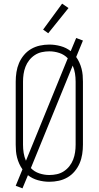

<svg xmlns="http://www.w3.org/2000/svg" viewBox="-20 -987 540 1051"><path d="M103 44 66 30 103 -60Q93 -74 85.5 -90.5Q78 -107 73.5 -124.5Q69 -142 67.5 -159.5Q66 -177 66 -195V-540Q66 -566 70 -592Q74 -618 84 -641.5Q94 -665 111 -685.5Q128 -706 150.5 -719Q173 -732 198.5 -737.5Q224 -743 250 -743Q281 -743 312 -734.5Q343 -726 367 -707L397 -779L434 -765L397 -675Q407 -661 414.5 -644.5Q422 -628 426.5 -610.5Q431 -593 432.5 -575.5Q434 -558 434 -540V-195Q434 -169 430 -143Q426 -117 416 -93.5Q406 -70 389 -49.5Q372 -29 349.5 -16Q327 -3 301.5 2.5Q276 8 250 8Q219 8 188 -0.5Q157 -9 133 -28ZM122 -107 351 -668Q332 -688 305 -697Q278 -706 250 -706Q229 -706 208.5 -701.5Q188 -697 170.5 -685.5Q153 -674 140 -657.5Q127 -641 119.5 -621.5Q112 -602 109 -581.5Q106 -561 106 -540V-195Q106 -172 109.5 -150Q113 -128 122 -107ZM250 -29Q271 -29 291.5 -33.5Q312 -38 329.5 -49.5Q347 -61 360 -77.5Q373 -94 380.5 -113.5Q388 -133 391 -153.5Q394 -174 394 -195V-540Q394 -563 390.5 -585Q387 -607 378 -628L149 -67Q168 -47 195 -38Q222 -29 250 -29ZM244 -805 216 -825 320 -967 355 -943Z"/></svg>

Font: Iosevka Curly Slab Extralight
Style: Regular
Weight: 200
Monospace: yes
Designer: Belleve Invis
Foundry: Belleve Invis
Version: Version 22.1.2; ttfautohint (v1.8.4)